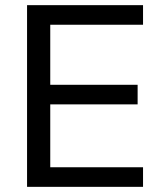

<svg xmlns="http://www.w3.org/2000/svg" viewBox="-20 -725 626 745"><path d="M85 0V-705H535V-629H175V-396H514V-320H175V-76H535V0Z"/></svg>

Font: Nunito Sans Medium
Style: Regular
Weight: 500
Designer: Vernon Adams
Foundry: Vernon Adams
Version: Version 3.101; ttfautohint (v1.8.4.7-5d5b);gftools[0.9.27]